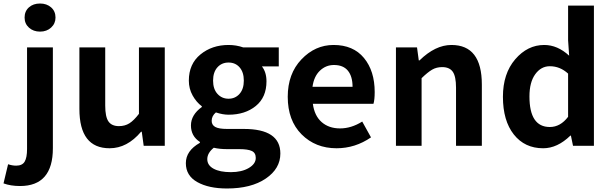

<svg xmlns="http://www.w3.org/2000/svg" viewBox="-74 -830 3480 1093"><path d="M40 229Q-13 229 -54 214L-28 105Q-4 113 18 113Q53 113 66.5 90Q80 67 80 18V-560H227V14Q227 229 40 229ZM66 -730Q66 -766 90.5 -788Q115 -810 154 -810Q192 -810 217 -788Q242 -766 242 -730Q242 -696 217 -673Q192 -650 154 -650Q116 -650 91 -672.5Q66 -695 66 -730Z M550 14Q378 14 378 -210V-560H525V-229Q525 -165 543.5 -138.5Q562 -112 603 -112Q637 -112 662.5 -128Q688 -144 717 -182V-560H864V0H744L733 -80H729Q650 14 550 14Z M1218 243Q1114 243 1049 206.5Q984 170 984 99Q984 28 1064 -17V-22Q1013 -55 1013 -116Q1013 -176 1075 -221V-225Q1044 -248 1022.5 -286.5Q1001 -325 1001 -371Q1001 -466 1067 -520Q1133 -574 1227 -574Q1271 -574 1311 -560H1513V-452H1417Q1443 -419 1443 -367Q1443 -276 1382 -226.5Q1321 -177 1227 -177Q1194 -177 1155 -190Q1131 -170 1131 -142Q1131 -119 1151 -107.5Q1171 -96 1219 -96H1314Q1522 -96 1522 44Q1522 130 1439 186.5Q1356 243 1218 243ZM1164 -295.5Q1189 -268 1227 -268Q1265 -268 1289.5 -295.5Q1314 -323 1314 -371Q1314 -419 1290 -446.5Q1266 -474 1227 -474Q1188 -474 1163.5 -446.5Q1139 -419 1139 -371Q1139 -323 1164 -295.5ZM1382 69Q1382 40 1359.5 29.5Q1337 19 1289 19H1221Q1175 19 1143 11Q1106 41 1106 76Q1106 111 1142 130.5Q1178 150 1240 150Q1302 150 1342 126.5Q1382 103 1382 69Z M1842 14Q1722 14 1643 -65Q1564 -144 1564 -279Q1564 -410 1642 -492Q1720 -574 1825 -574Q1937 -574 1998 -500Q2059 -426 2059 -306Q2059 -262 2052 -239H1707Q1716 -171 1757 -135Q1798 -99 1862 -99Q1926 -99 1988 -138L2038 -48Q1948 14 1842 14ZM1705 -336H1933Q1933 -395 1906.5 -427.5Q1880 -460 1827 -460Q1781 -460 1747 -427.5Q1713 -395 1705 -336Z M2180 0V-560H2300L2310 -486H2314Q2404 -574 2496 -574Q2669 -574 2669 -349V0H2522V-331Q2522 -395 2503.5 -421.5Q2485 -448 2443 -448Q2411 -448 2386 -433.5Q2361 -419 2326 -385V0Z M3018 14Q2913 14 2851 -64.5Q2789 -143 2789 -279Q2789 -411 2859 -492.5Q2929 -574 3024 -574Q3100 -574 3166 -513L3160 -601V-798H3307V0H3188L3176 -58H3173Q3099 14 3018 14ZM3056 -107Q3116 -107 3160 -165V-411Q3114 -453 3056 -453Q3006 -453 2973 -407.5Q2940 -362 2940 -281Q2940 -107 3056 -107Z"/></svg>

Font: Noto Sans Korean Bold
Style: Bold
Weight: 700
Designer: Ryoko NISHIZUKA  (kana & ideographs); Paul D. Hunt (Latin, Greek & Cyrillic); Wenlong ZHANG  (bopomofo); Sandoll Communi
Foundry: Adobe Systems Incorporated
Version: Version 1.000;PS 1;hotconv 1.0.78;makeotf.lib2.5.61930